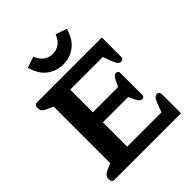

<svg xmlns="http://www.w3.org/2000/svg" viewBox="-246 -1068 1218 1218"><g transform="rotate(-45 363.0 -458.5)"><path d="M184 -891 259 -917Q272 -880 298.5 -860.5Q325 -841 359 -841Q393 -841 419.5 -860.5Q446 -880 459 -917L534 -891Q513 -817 466.5 -782Q420 -747 359 -747Q298 -747 251.5 -782Q205 -817 184 -891ZM47 -29Q47 -50 61 -61.5Q75 -73 113 -88L126 -93V-602L113 -607Q75 -622 61 -633.5Q47 -645 47 -666Q47 -681 53 -688Q59 -695 69 -695H652V-523Q652 -512 647 -506Q642 -500 629 -500Q615 -500 605 -515.5Q595 -531 581 -570L569 -603H276V-400H503L520 -436Q529 -455 537.5 -464Q546 -473 555 -473Q576 -473 576 -453V-257Q576 -237 555 -237Q546 -237 537.5 -246Q529 -255 520 -274L503 -310H276V-92H584L596 -125Q610 -164 620 -179.5Q630 -195 644 -195Q657 -195 662 -189Q667 -183 667 -172V0H69Q59 0 53 -7Q47 -14 47 -29Z"/></g></svg>

Font: Maitree
Style: Bold
Weight: 700
Designer: CadsonDemak Team
Foundry: CadsonDemak
Version: Version 1.002